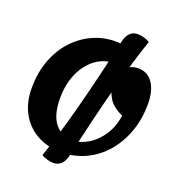

<svg xmlns="http://www.w3.org/2000/svg" viewBox="-159 -941 1081 1173"><g transform="rotate(20 381.0 -355.0)"><path d="M342 25Q250 25 182 -13.5Q114 -52 76.5 -121Q39 -190 39 -282Q39 -383 70 -465Q101 -547 155 -605Q209 -663 278 -694Q347 -725 423 -725Q484 -725 511 -705Q538 -685 538 -643Q538 -628 535.5 -616.5Q533 -605 526 -590Q515 -593 498 -595.5Q481 -598 468 -598Q396 -598 340.5 -556.5Q285 -515 254 -444Q223 -373 223 -284Q223 -175 266.5 -121Q310 -67 382 -67Q433 -67 483 -97.5Q533 -128 569.5 -183Q606 -238 616 -312Q547 -343 520.5 -391Q494 -439 494 -491Q494 -545 527 -581.5Q560 -618 611 -618Q672 -618 706 -568Q740 -518 740 -431Q740 -334 710 -251Q680 -168 626.5 -106Q573 -44 500.5 -9.5Q428 25 342 25ZM320 103Q300 103 277 96.5Q254 90 241 80Q289 -58 343 -260.5Q397 -463 457 -733Q475 -813 536 -813Q557 -813 579.5 -806.5Q602 -800 615 -790Q567 -652 513 -449.5Q459 -247 399 23Q381 103 320 103Z"/></g></svg>

Font: Lemonada SemiBold
Style: Regular
Weight: 600
Designer: Mohamed Gaber (Arabic), Eduardo Tunni (Latin)
Foundry: Kief Type Foundry
Version: Version 4.005; ttfautohint (v1.8.3)